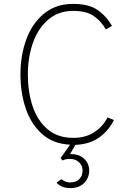

<svg xmlns="http://www.w3.org/2000/svg" viewBox="-20 -732 680 986"><path d="M270 206 295 188Q316 205 340 205Q370 205 387 188Q404 171 404 144Q404 118 385.5 101Q367 84 339 84Q317 84 301 92L291 80L340 11Q253 7 196 -44Q139 -95 112 -175.5Q85 -256 85 -350Q85 -447 115 -529.5Q145 -612 206 -662Q267 -712 355 -712Q435 -712 480 -681.5Q525 -651 555 -599L524 -581Q498 -625 460.5 -650.5Q423 -676 355 -676Q280 -676 227.5 -631Q175 -586 149 -511.5Q123 -437 123 -350Q123 -262 147 -188Q171 -114 223.5 -69Q276 -24 356 -24Q421 -24 465.5 -54Q510 -84 532 -129L565 -116Q540 -63 490.5 -27Q441 9 367 12L340 59Q388 59 413 84Q438 109 438 143Q438 182 412 208Q386 234 341 234Q296 234 270 206Z"/></svg>

Font: Overpass Thin
Style: Regular
Weight: 100
Designer: Delve Withrington, Thomas Jockin
Foundry: Delve Fonts
Version: Version 3.000;DELV;Overpass